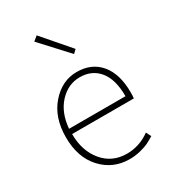

<svg xmlns="http://www.w3.org/2000/svg" viewBox="-200 -923 928 1040"><g transform="rotate(-30 263.5 -403.5)"><path d="M300 13Q197 13 128 -61.5Q59 -136 59 -262Q59 -386 126.5 -463Q194 -540 286 -540Q379 -540 432 -476.5Q485 -413 485 -297Q485 -274 483 -261H97Q97 -156 153.5 -88Q210 -20 302 -20Q381 -20 447 -68L463 -37Q437 -21 419.5 -12.5Q402 -4 369 4.5Q336 13 300 13ZM97 -294H450Q450 -399 406 -453Q362 -507 286 -507Q213 -507 159 -449Q105 -391 97 -294ZM323 -631 170 -797 198 -820 344 -651Z"/></g></svg>

Font: Noto Sans Korean Thin
Style: Regular
Weight: 250
Designer: Ryoko NISHIZUKA  (kana & ideographs); Paul D. Hunt (Latin, Greek & Cyrillic); Wenlong ZHANG  (bopomofo); Sandoll Communi
Foundry: Adobe Systems Incorporated
Version: Version 1.0001;PS 1;hotconv 1.0.78;makeotf.lib2.5.61930